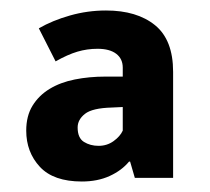

<svg xmlns="http://www.w3.org/2000/svg" viewBox="-20 -613 400 366"><path d="M54 -559Q80 -574 113.5 -583.5Q147 -593 182 -593Q241 -593 275.5 -565Q310 -537 310 -476V-274H237L228 -305H226Q212 -288 189 -277.5Q166 -267 136 -267Q82 -267 56 -295Q30 -323 30 -364Q30 -392 42 -411.5Q54 -431 74.5 -443.5Q95 -456 122.5 -461.5Q150 -467 181 -467H214V-484Q214 -501 201.5 -510.5Q189 -520 166 -520Q146 -520 127.5 -514.5Q109 -509 86 -496ZM214 -409 193 -408Q156 -407 142 -396Q128 -385 128 -370Q128 -350 140 -342.5Q152 -335 168 -335Q184 -335 196.5 -344Q209 -353 214 -364Z"/></svg>

Font: Mukta ExtraBold
Style: Regular
Weight: 800
Designer: Girish Dalvi and Yashodeep Gholap
Foundry: Ek Type
Version: Version 2.538;PS 1.002;hotconv 16.6.51;makeotf.lib2.5.65220;